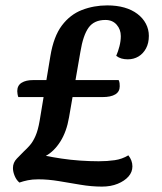

<svg xmlns="http://www.w3.org/2000/svg" viewBox="-20 -680 600 712"><path d="M358 12Q319 12 278 5Q237 -2 197.5 -8.5Q158 -15 122 -15Q100 -15 83 -11.5Q66 -8 52 -3Q41 -12 34.5 -27.5Q28 -43 28 -57Q28 -77 42.5 -92Q57 -107 68 -118Q79 -128 90.5 -141Q102 -154 111.5 -175.5Q121 -197 127 -232L167 -473Q179 -545 209.5 -585.5Q240 -626 284 -643Q328 -660 378 -660Q413 -660 441 -652Q469 -644 489.5 -628.5Q510 -613 521 -592Q532 -571 532 -547Q532 -520 521.5 -500.5Q511 -481 493.5 -470.5Q476 -460 454 -460Q441 -460 430.5 -463Q420 -466 411 -473Q418 -489 423 -508.5Q428 -528 428 -546Q428 -571 412.5 -588.5Q397 -606 371 -606Q329 -606 308.5 -577.5Q288 -549 278 -487L236 -245Q227 -192 204 -155.5Q181 -119 150 -102Q175 -97 208 -92Q241 -87 277 -84.5Q313 -82 346 -82Q378 -82 405.5 -86Q433 -90 456 -104Q471 -85 471 -63Q471 -42 456.5 -25.5Q442 -9 416.5 1.5Q391 12 358 12ZM48 -320Q46 -325 45 -331.5Q44 -338 44 -342Q44 -363 60 -373Q76 -383 102 -383H420Q423 -377 423.5 -371Q424 -365 424 -360Q424 -340 407.5 -330Q391 -320 360 -320Z"/></svg>

Font: Sansita Swashed Light
Style: Regular
Weight: 400
Version: Version 1.003